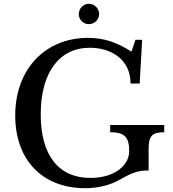

<svg xmlns="http://www.w3.org/2000/svg" viewBox="-20 -979 910 1009"><path d="M428 10C499 10 562 -8 608 -34C684 -77 710 -83 761 -83V-195C761 -264 778 -284 843 -284V-322H559V-284C630 -284 659 -263 659 -185C659 -111 584 -44 455 -44C287 -44 194 -164 194 -378C194 -596 290 -728 452 -728C560 -728 666 -670 666 -540H714L727 -770H692L671 -708C589 -759 523 -780 443 -780C216 -780 60 -614 60 -372C60 -139 202 10 428 10ZM394 -904C394 -876 418 -852 446 -852C477 -852 501 -876 501 -904C501 -935 477 -959 446 -959C418 -959 394 -935 394 -904Z"/></svg>

Font: Libre Baskerville
Style: Regular
Weight: 400
Designer: Pablo Impallari, Rodrigo Fuenzalida
Foundry: Pablo Impallari, Rodrigo Fuenzalida
Version: Version 1.051;Glyphs 3.2.3 (3260)